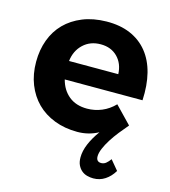

<svg xmlns="http://www.w3.org/2000/svg" viewBox="-111 -632 818 923"><g transform="rotate(15 298.5 -170.5)"><path d="M305 -543Q373 -544 424.5 -522Q476 -500 510 -458Q544 -416 559 -356.5Q574 -297 570 -222H183Q196 -172 231.5 -143Q267 -114 322 -114Q360 -114 395 -128.5Q430 -143 458 -172L539 -88Q520 -66 500.5 -41.5Q481 -17 465.5 7.5Q450 32 440.5 54.5Q431 77 431 94Q431 121 456 121Q469 121 479.5 112.5Q490 104 500 90L540 138Q522 168 496 185Q470 202 438 202Q423 202 407.5 198Q392 194 380 184Q368 174 360.5 158.5Q353 143 353 120Q353 88 368 52.5Q383 17 410 -20Q362 6 306 6Q243 6 191.5 -14Q140 -34 104 -70Q68 -106 48 -156.5Q28 -207 28 -269Q28 -328 46.5 -378Q65 -428 100.5 -464Q136 -500 187.5 -521Q239 -542 305 -543ZM307 -430Q255 -430 220.5 -397.5Q186 -365 180 -313H425Q423 -365 391 -397.5Q359 -430 307 -430Z"/></g></svg>

Font: Montserrat Semi Bold
Style: Regular
Weight: 600
Designer: Julieta Ulanovsky
Foundry: Julieta Ulanovsky
Version: Version 3.001 September 28, 2015